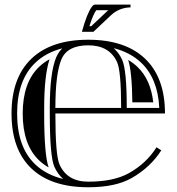

<svg xmlns="http://www.w3.org/2000/svg" viewBox="-20 -790 755 821"><path d="M357.4 -13.2Q466.1 -13.2 531.5 -49.8Q605.7 -91.3 649.4 -160.2L669.7 -147.2Q623.5 -74.7 543.2 -28.8Q474.1 10.7 357.4 10.7Q198.2 10.7 113.8 -70.1Q29.3 -150.9 29.3 -304.7Q29.3 -458 114.7 -539.3Q199.5 -620.1 357.4 -620.1Q515.1 -620.1 600.1 -539.3Q685.5 -458 685.5 -304.7H216.8Q216.8 -126.5 234.4 -86.9Q267.1 -13.2 357.4 -13.2ZM216.8 -328.6H498Q498 -486.6 480.5 -524.7Q447.5 -596.2 357.4 -596.2Q268.1 -596.2 242.7 -536.4Q216.8 -475.1 216.8 -328.6ZM192.9 -328.6Q192.9 -480.2 220.7 -545.7Q226.6 -559.6 235.4 -571Q240.7 -577.9 246.1 -583.3Q176.8 -565.2 131.3 -522Q53.2 -447.8 53.2 -304.7Q53.2 -161.1 130.4 -87.4Q177.2 -42.5 250.2 -24.7Q226.6 -45.2 212.4 -77.1Q192.9 -121.3 192.9 -304.7ZM466.1 -584Q488.3 -564.5 502.2 -534.7Q522 -491.7 522 -328.6H661.1Q655 -454.1 583.5 -522Q537.1 -566.2 466.1 -584ZM168.9 -328.6V-304.7Q168.9 -127.4 188 -74.2Q165 -87.2 146.7 -104.7Q77.1 -171.4 77.1 -304.7Q77.1 -437.5 147.7 -504.6Q167.2 -523.2 191.9 -536.6Q168.9 -466.3 168.9 -328.6ZM528.1 -533.7Q549.6 -521.2 567.1 -504.6Q624.5 -450.2 635.3 -352.5H545.9Q544.4 -484.6 528.1 -533.7ZM330.3 -654.1Q352.1 -733.6 372.8 -761Q379.9 -770.3 385.7 -770.3H538.1V-758.5Q489 -757.3 454.3 -724.6L379.6 -654.1ZM362.3 -678H370.1L438 -741.9L442.6 -746.3H391.6Q378.2 -728.5 362.3 -678Z"/></svg>

Font: itsadzokeS01
Style: Regular
Weight: 600
Width: 6
Version: Version 0.46